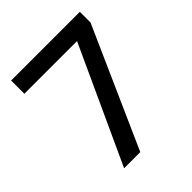

<svg xmlns="http://www.w3.org/2000/svg" viewBox="-197 -840 966 966"><g transform="rotate(-45 286.0 -357.0)"><path d="M129 0 414 -620H39V-714H528V-638L244 0Z"/></g></svg>

Font: Noto Sans Ethiopic Medium
Style: Regular
Weight: 500
Designer: Monotype Design Team
Foundry: Monotype Imaging Inc.
Version: Version 2.102; ttfautohint (v1.8.4.7-5d5b)